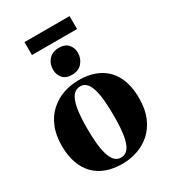

<svg xmlns="http://www.w3.org/2000/svg" viewBox="-211 -980 980 1099"><g transform="rotate(-30 279.0 -430.0)"><path d="M18.5 -250.5Q18.5 -322.5 40.8 -375Q63 -427.5 101.5 -461.8Q140 -496 188.2 -512.5Q236.5 -529 289 -529Q368.5 -529 424.2 -498.8Q480 -468.5 509.2 -410Q538.5 -351.5 538.5 -266.5Q538.5 -194.5 516.2 -142Q494 -89.5 456 -55.5Q418 -21.5 369.5 -5Q321 11.5 268.5 11.5Q210.5 11.5 164.2 -5.2Q118 -22 85.5 -55.2Q53 -88.5 35.8 -137.5Q18.5 -186.5 18.5 -250.5ZM280 -23.5Q309 -23.5 327.5 -47.5Q346 -71.5 354.5 -121.8Q363 -172 363 -250.5Q363 -304 359.2 -348.8Q355.5 -393.5 346.2 -426Q337 -458.5 320.8 -476.2Q304.5 -494 280 -494Q250 -494 231 -470.2Q212 -446.5 203 -396.2Q194 -346 194 -265.5Q194 -212.5 198 -168.2Q202 -124 211.8 -91.5Q221.5 -59 238 -41.2Q254.5 -23.5 280 -23.5ZM272.5 -574Q233.5 -574 213.2 -597.2Q193 -620.5 193 -653Q193 -692.5 217 -719.2Q241 -746 284.5 -746H285.5Q324 -746 344.5 -723.2Q365 -700.5 365 -667.5Q365 -629.5 341 -601.8Q317 -574 273.5 -574ZM428.5 -872.5V-787H130.5V-872.5Z"/></g></svg>

Font: Merriweather 120pt ExtraBold
Style: Regular
Weight: 800
Version: Version 2.100